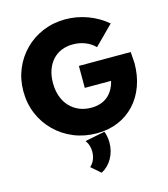

<svg xmlns="http://www.w3.org/2000/svg" viewBox="-142 -857 1082 1236"><g transform="rotate(-15 398.5 -239.5)"><path d="M561 -521Q534.7 -548.3 496.6 -563.5Q458.5 -578.6 414.6 -578.6Q372.1 -578.6 337.6 -564.2Q303.2 -549.8 278.6 -522.5Q253.9 -495.1 240.5 -457Q227.1 -418.9 227.1 -371.1Q227.1 -322.3 241.2 -282.2Q255.4 -242.2 281.7 -213.6Q308.1 -185.1 344.5 -169.4Q380.9 -153.8 425.3 -153.8Q458.5 -153.8 485.8 -162.6Q513.2 -171.4 534.2 -188.5Q555.2 -205.6 569.8 -230.7Q584.5 -255.9 592.3 -288.1H417V-434.6H762.2L767.6 -360.8Q767.6 -277.3 742.4 -208.3Q717.3 -139.2 670.9 -89.4Q624.5 -39.6 560.3 -12.5Q496.1 14.6 417.5 14.6Q335.4 14.6 264.9 -14.4Q194.3 -43.5 141.4 -95.5Q88.4 -147.5 58.8 -217.3Q29.3 -287.1 29.3 -368.2Q29.3 -448.2 58.1 -517.1Q86.9 -585.9 138.7 -637.7Q190.4 -689.5 259.5 -718.3Q328.6 -747.1 409.2 -747.1Q484.9 -747.1 556.6 -720.7Q628.4 -694.3 685.5 -645.5ZM380.9 267.6 318.4 213.4Q337.9 196.8 347.7 172.1Q357.4 147.5 357.4 120.6Q357.4 76.7 333.5 43.9L466.3 17.1Q479.5 54.2 479.5 92.8Q479.5 149.4 452.9 196.8Q426.3 244.1 380.9 267.6Z"/></g></svg>

Font: Kumbh Sans Black
Style: Regular
Weight: 900
Version: Version 1.005